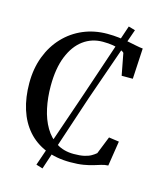

<svg xmlns="http://www.w3.org/2000/svg" viewBox="-131 -917 913 1097"><g transform="rotate(15 325.0 -368.5)"><path d="M187 74.5 342.5 -379 492.5 -824.5 532 -813 376 -366 226 86.5ZM369.5 11Q286 11 222 -15.8Q158 -42.5 114.5 -92.2Q71 -142 49 -211.5Q27 -281 27 -366Q27 -452 54 -523Q81 -594 129.8 -645.5Q178.5 -697 244 -724.8Q309.5 -752.5 386 -752.5Q422 -752.5 453.5 -748.8Q485 -745 512 -739.8Q539 -734.5 561.8 -729.8Q584.5 -725 602 -723.5L592 -542H526L501.5 -671Q494 -679 476.5 -686Q459 -693 433 -697.5Q407 -702 372.5 -702Q307.5 -702 257.2 -665Q207 -628 178.2 -556.5Q149.5 -485 149.5 -381.5Q149.5 -312 162.8 -250.2Q176 -188.5 203.8 -141.2Q231.5 -94 274.5 -66.8Q317.5 -39.5 376.5 -39.5Q413.5 -39.5 438 -45Q462.5 -50.5 478.5 -59.8Q494.5 -69 506 -79L547.5 -183L608 -174.5L585 -27Q564 -26 544.8 -20Q525.5 -14 502.5 -7Q479.5 0 447.5 5.5Q415.5 11 369.5 11Z"/></g></svg>

Font: Merriweather 36pt
Style: Regular
Weight: 400
Designer: Eben Sorkin
Foundry: Eben Sorkin
Version: Version 2.100